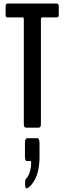

<svg xmlns="http://www.w3.org/2000/svg" viewBox="-20 -722 364 1086"><path d="M134.3 342.8Q132.3 343.8 131.3 343.8Q122.1 343.8 122.1 322.8V314Q122.1 298.8 123.5 294.9Q125 291 133.3 281.7Q144 268.6 150.1 245.1Q156.2 221.7 156.2 201.7Q156.2 188.5 153.3 188.5H131.3Q121.1 188.5 121.1 160.6V88.9Q121.1 59.6 134.3 59.6H190.9Q203.6 59.6 203.6 90.8V164.1Q203.6 205.1 196.3 239Q189 272.9 177.5 293.5Q166 314 155.3 325.9Q144.5 337.9 134.3 342.8ZM127 0Q121.1 0 117.9 -4.6Q114.7 -9.3 114.7 -23.4V-611.3Q114.7 -623.5 109.4 -623.5H24.4Q19.5 -623.5 17.3 -624.3Q15.1 -625 13.4 -629.2Q11.7 -633.3 11.7 -642.1V-680.7Q11.7 -693.8 14.6 -698Q17.6 -702.1 24.4 -702.1H300.3Q306.6 -702.1 309.6 -698Q312.5 -693.8 312.5 -680.7V-642.1Q312.5 -629.9 309.8 -626.7Q307.1 -623.5 300.3 -623.5H216.8Q211.4 -623.5 211.4 -611.3V-23.4Q211.4 -8.8 208.3 -4.4Q205.1 0 198.7 0Z"/></svg>

Font: BenchNine
Style: Bold
Weight: 700
Version: Version 1 ; ttfautohint (v0.92.18-e454-dirty) -l 8 -r 50 -G 